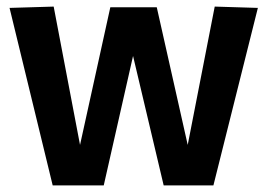

<svg xmlns="http://www.w3.org/2000/svg" viewBox="-20 -563 813 583"><path d="M140 0 9 -539 143 -543 223 -123 315 -541H456L550 -123L632 -543L763 -539L628 0H477L384 -393L295 0Z"/></svg>

Font: Georama SemiBold
Style: Regular
Weight: 600
Designer: Jean-Baptiste Levee
Foundry: Production Type
Version: Version 1.000